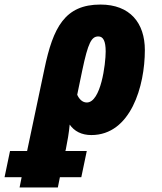

<svg xmlns="http://www.w3.org/2000/svg" viewBox="-141 -583 711 843"><path d="M-121 195H-46L-55 240H113L122 195H216L240 80H146L148 73C155 39 162 -2 165 -36C185 -7 217 10 260 10C433 10 495 -205 495 -363C495 -482 430 -563 300 -563C144 -563 92 -463 54 -280L-22 80H-97ZM240 -133C220 -133 206 -149 198 -167L220 -273C246 -397 261 -423 291 -423C312 -423 323 -403 323 -357C323 -302 302 -133 240 -133Z"/></svg>

Font: Noto Sans Condensed Black
Style: Italic
Weight: 900
Width: 3
Italic angle: -12°
Designer: Monotype Design Team
Foundry: Monotype Imaging Inc.
Version: Version 2.013